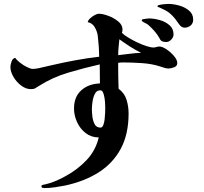

<svg xmlns="http://www.w3.org/2000/svg" viewBox="-20 -864 1040 978"><path d="M516 -312Q516 -318 515.5 -333Q515 -348 512.5 -364.5Q510 -381 505 -392.5Q500 -404 491 -404Q472 -404 463 -385.5Q454 -367 451 -344.5Q448 -322 448 -308Q448 -293 450.5 -271Q453 -249 462 -231.5Q471 -214 492 -214Q501 -214 506 -226.5Q511 -239 513 -256.5Q515 -274 515.5 -289.5Q516 -305 516 -312ZM699 -595Q670 -609 642 -627Q614 -645 588 -664Q586 -644 584 -623.5Q582 -603 582 -583Q611 -586 640.5 -590Q670 -594 699 -595ZM883 -543Q883 -527 866.5 -521Q850 -515 838 -515Q828 -515 817.5 -518.5Q807 -522 797 -525Q755 -539 703 -542.5Q651 -546 607 -546Q601 -546 594.5 -545.5Q588 -545 582 -544V-528Q582 -499 582.5 -470Q583 -441 584 -412Q614 -390 624.5 -356Q635 -322 635 -286Q635 -180 595 -106Q555 -32 482.5 14Q410 60 312 81Q287 86 259.5 90Q232 94 206 94Q202 94 196.5 92.5Q191 91 191 84Q191 79 201 77Q211 75 215 74Q241 68 267 56.5Q293 45 316 32Q375 0 421 -48.5Q467 -97 483 -164Q445 -164 416.5 -186Q388 -208 372.5 -242Q357 -276 357 -311Q357 -371 394 -404Q431 -437 489 -439Q489 -464 488.5 -488Q488 -512 488 -536Q409 -518 328 -494Q247 -470 178 -426Q166 -419 159.5 -414.5Q153 -410 137 -410Q112 -410 88 -428Q64 -446 48.5 -472.5Q33 -499 33 -523Q33 -534 39 -551Q45 -568 58 -569Q64 -559 81 -545.5Q98 -532 117 -522.5Q136 -513 147 -513Q158 -513 176.5 -516.5Q195 -520 213.5 -525Q232 -530 244 -532Q304 -546 364 -557Q424 -568 485 -575Q485 -601 483 -628.5Q481 -656 478 -682Q475 -704 462.5 -725.5Q450 -747 427 -751Q428 -760 438.5 -770Q449 -780 462 -787Q475 -794 483 -794Q503 -794 531.5 -783.5Q560 -773 582 -755Q604 -737 604 -714Q604 -705 601 -697Q610 -687 631 -674Q652 -661 677 -649Q702 -637 725 -629.5Q748 -622 762 -622Q769 -622 776.5 -624.5Q784 -627 792 -627Q807 -627 828.5 -612.5Q850 -598 866.5 -578.5Q883 -559 883 -543ZM864 -688Q864 -675 852.5 -662.5Q841 -650 827 -650Q814 -650 806 -653.5Q798 -657 792 -670Q782 -688 768.5 -703.5Q755 -719 740 -733Q732 -741 722 -745.5Q712 -750 704 -756Q702 -758 702 -761Q702 -765 710 -766.5Q718 -768 727.5 -769Q737 -770 740 -770Q764 -770 793 -762Q822 -754 843 -736Q864 -718 864 -688ZM964 -764Q964 -745 951 -734Q938 -723 920 -723Q905 -723 893 -739.5Q881 -756 873 -767Q860 -784 842 -799Q831 -807 817.5 -814Q804 -821 792 -826Q790 -827 786 -828Q782 -829 782 -833Q782 -837 794.5 -839.5Q807 -842 821 -843Q835 -844 839 -844Q863 -844 892 -836Q921 -828 942.5 -810.5Q964 -793 964 -764Z"/></svg>

Font: Kaisei HarunoUmi
Style: Bold
Weight: 700
Designer: Font-Kai, 金井和夫
Foundry: KAZUO KANAI
Version: Version 5.003